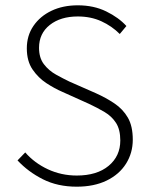

<svg xmlns="http://www.w3.org/2000/svg" viewBox="-20 -691 561 723"><path d="M269 12Q197 12 141.5 -16Q86 -44 46 -87L75 -117Q110 -77 160.5 -53.5Q211 -30 269 -30Q345 -30 389 -66.5Q433 -103 433 -162Q433 -203 417 -228Q401 -253 374 -269Q347 -285 315 -300L215 -345Q185 -358 154.5 -378Q124 -398 102.5 -429.5Q81 -461 81 -509Q81 -557 106 -593.5Q131 -630 174 -650.5Q217 -671 273 -671Q333 -671 380 -648Q427 -625 456 -593L431 -563Q401 -593 361.5 -611Q322 -629 273 -629Q208 -629 167.5 -597Q127 -565 127 -511Q127 -473 145.5 -449Q164 -425 191 -410Q218 -395 241 -384L341 -340Q379 -323 411 -301.5Q443 -280 461.5 -248Q480 -216 480 -165Q480 -115 454.5 -74.5Q429 -34 381.5 -11Q334 12 269 12Z"/></svg>

Font: Source Sans 3 Light
Style: Regular
Weight: 300
Designer: Paul D. Hunt
Foundry: Adobe
Version: Version 3.052;hotconv 1.1.0;makeotfexe 2.6.0